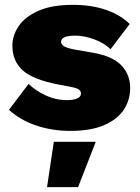

<svg xmlns="http://www.w3.org/2000/svg" viewBox="-20 -530 576 792"><path d="M270 10Q196 10 130 -12Q64 -34 17 -77L98 -184Q125 -157 167.5 -137Q210 -117 257 -117Q281 -117 297.5 -123.5Q314 -130 314 -144Q314 -154 305.5 -160.5Q297 -167 270 -172L218 -182Q115 -202 73 -240.5Q31 -279 31 -342Q31 -383 56.5 -421.5Q82 -460 137.5 -485Q193 -510 281 -510Q358 -510 418 -489Q478 -468 515 -431L436 -327Q409 -353 368 -368Q327 -383 290 -383Q232 -383 232 -357Q232 -347 243.5 -339.5Q255 -332 286 -326L366 -312Q445 -298 481 -260Q517 -222 517 -167Q517 -118 491 -78Q465 -38 410 -14Q355 10 270 10ZM375 55 302 242H174L202 55Z"/></svg>

Font: Work Sans ExtraBold
Style: Regular
Weight: 800
Designer: Wei Huang
Foundry: Wei Huang
Version: Version 2.012; ttfautohint (v1.8.3)